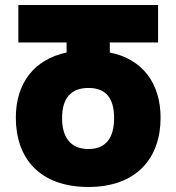

<svg xmlns="http://www.w3.org/2000/svg" viewBox="-20 -734 702 764"><path d="M332 10C523 10 619 -105 619 -265C619 -403 547 -499 417 -525V-565H609V-714H53V-565H245V-525C116 -498 43 -403 43 -266C43 -104 138 10 332 10ZM332 -141C262 -141 227 -186 227 -264C227 -343 262 -384 332 -384C402 -384 434 -343 434 -264C434 -186 402 -141 332 -141Z"/></svg>

Font: Noto Sans Georgian Condensed Black
Style: Regular
Weight: 900
Width: 3
Designer: Monotype Design Team, Akaki Razmadze
Foundry: Google LLC
Version: Version 2.005